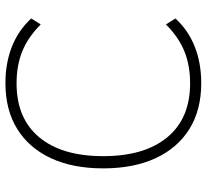

<svg xmlns="http://www.w3.org/2000/svg" viewBox="-47 -706 761 707"><g transform="rotate(-90 333.5 -352.5)"><path d="M381 8Q282 8 212 -35.5Q142 -79 104.5 -160Q67 -241 67 -353Q67 -465 104.5 -545.5Q142 -626 212 -669.5Q282 -713 381 -713Q455 -713 515.5 -689Q576 -665 619 -618L597 -583Q550 -630 498 -651Q446 -672 380 -672Q251 -672 181.5 -588.5Q112 -505 112 -353Q112 -201 181.5 -117Q251 -33 380 -33Q446 -33 498 -54Q550 -75 597 -122L619 -87Q576 -40 515.5 -16Q455 8 381 8Z"/></g></svg>

Font: Nunito Sans 12pt ExtraLight 12pt ExtraLight
Style: Regular
Weight: 250
Version: Version 3.101;gftools[0.9.27]